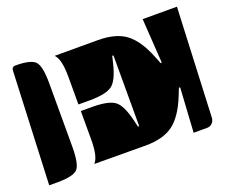

<svg xmlns="http://www.w3.org/2000/svg" viewBox="-87 -621 873 742"><g transform="rotate(-20 350.0 -250.0)"><path d="M192 -28Q213 -50 213 -120V-238H259Q326 -238 352 -219Q378 -200 394 -131L400 -106H405V-397H400L394 -372Q378 -303 352 -284Q326 -265 259 -265H213V-380Q213 -450 192 -472V-473H368Q443 -473 484 -441.5Q525 -410 554 -337L566 -307H571L559 -490H700L680 -40Q679 -27 670.5 -18.5Q662 -10 650 -10H594L605 -193H600L588 -163Q559 -90 518 -58.5Q477 -27 402 -27ZM0 -10 20 -475Q21 -490 35 -490Q97 -490 116 -471.5Q135 -453 135 -380V-120Q135 -47 116.5 -28.5Q98 -10 35 -10Z"/></g></svg>

Font: PrimecolorCV1
Style: Medium
Weight: 500
Designer: gluk
Foundry: gluk
Version: Version 0.672